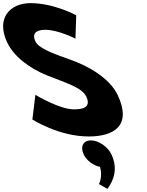

<svg xmlns="http://www.w3.org/2000/svg" viewBox="-201 -860 944 1231"><path d="M380.9 40C430.9 40 489.8 80 513.5 130C557.4 223 526.3 299 487.9 351L433.3 320C433.3 320 459 275 440.3 210C398 201 354.4 170 335.5 130C311.8 80 332.9 40 380.9 40ZM-5.1 -840C-138.1 -840 -227.8 -742 -155 -588C-114.3 -502 -19.9 -425 102.3 -376C223.4 -327 324.2 -300 352.5 -240C388.9 -163 312.8 -159 271.8 -159C179.8 -159 25.9 -252 25.9 -252L6.6 -94C6.6 -94 175.1 15 368.1 15C529.1 15 646.5 -54 553.3 -251C502.3 -359 364.4 -437 254 -476C141.1 -516 47.5 -549 25.7 -595C4.4 -640 24.7 -669 88.7 -669C173.7 -669 282.7 -612 282.7 -612L287.8 -762C287.8 -762 144.9 -840 -5.1 -840Z"/></svg>

Font: Hussar
Style: BdOpOblFive
Weight: 700
Foundry: Cannot Into Space Fonts
Version: Version 2.00